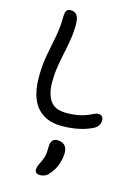

<svg xmlns="http://www.w3.org/2000/svg" viewBox="-151 -788 855 1209"><g transform="rotate(15 276.0 -183.5)"><path d="M287 9Q216 9 167 -21Q118 -51 93.5 -109Q69 -167 69 -251Q69 -329 81.5 -396Q94 -463 106.5 -525.5Q119 -588 119 -652Q119 -680 125.5 -695Q132 -710 156 -710Q174 -710 186 -701Q198 -692 203.5 -675Q209 -658 209 -634Q209 -583 201.5 -535Q194 -487 183.5 -439Q173 -391 165.5 -342.5Q158 -294 158 -243Q158 -167 188.5 -122.5Q219 -78 291 -78Q341 -78 374 -85Q407 -92 428.5 -101Q450 -110 465 -117.5Q480 -125 493 -125Q508 -125 516.5 -115Q525 -105 525 -91Q525 -75 517 -60.5Q509 -46 493 -36Q450 -13 397.5 -2Q345 9 287 9ZM236 343Q202 343 202 315Q202 305 205.5 294Q209 283 221 260Q230 241 235 224Q240 207 241 190.5Q242 174 242 156Q242 129 253 115.5Q264 102 286 102Q315 102 332.5 118.5Q350 135 350 170Q350 201 337 240.5Q324 280 297 311Q283 329 268 336Q253 343 236 343Z"/></g></svg>

Font: Shantell Sans
Style: Regular
Weight: 400
Designer: Stephen Nixon, Anya Danilova, Shantell Martin
Foundry: Arrow Type
Version: Version 1.008;[ac192a2d6]